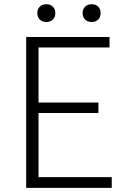

<svg xmlns="http://www.w3.org/2000/svg" viewBox="-20 -907 612 927"><path d="M106.4 0V-728.5H508.8V-677.7H166V-412.1H455.1V-361.3H166V-51.8H519.5V0ZM204.1 -800.8Q184.6 -800.8 172.4 -812.5Q160.2 -824.2 160.2 -843.8Q160.2 -863.3 172.4 -875Q184.6 -886.7 204.1 -886.7Q222.7 -886.7 234.9 -875Q247.1 -863.3 247.1 -843.8Q247.1 -824.2 234.9 -812.5Q222.7 -800.8 204.1 -800.8ZM454.1 -812.5Q442.4 -800.8 422.9 -800.8Q403.3 -800.8 391.1 -812.5Q378.9 -824.2 378.9 -843.8Q378.9 -863.3 391.1 -875Q403.3 -886.7 422.9 -886.7Q442.4 -886.7 454.1 -875Q465.8 -863.3 465.8 -843.8Q465.8 -824.2 454.1 -812.5Z"/></svg>

Font: Gen Shin Gothic Light
Style: Regular
Weight: 200
Designer: [Source Han Sans]
Ryoko NISHIZUKA  (kana & ideographs); Paul D. Hunt (Latin, Greek & Cyrillic); Wenlong ZHANG  (bopomofo
Version: Version 1.002.20150607